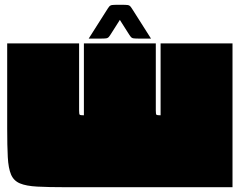

<svg xmlns="http://www.w3.org/2000/svg" viewBox="-20 -781 1000 801"><path d="M650 -300V-600H950V0H255Q182 0 135.5 -2.5Q89 -5 63 -16Q37 -27 26 -53Q15 -79 12.5 -125.5Q10 -172 10 -245V-600H310V-320Q310 -305 312.5 -302.5Q315 -300 330 -300V-600H630V-320Q630 -305 632.5 -302.5Q635 -300 650 -300ZM610 -620H561Q545 -620 537.5 -621Q530 -622 525.5 -627.5Q521 -633 513 -646L480 -698L447 -646Q439 -633 434.5 -627.5Q430 -622 422.5 -621Q415 -620 399 -620H350L423 -735Q431 -748 435.5 -753.5Q440 -759 447.5 -760Q455 -761 471 -761H489Q505 -761 512.5 -760Q520 -759 524.5 -753.5Q529 -748 537 -735Z"/></svg>

Font: Badeen Display
Style: Regular
Weight: 400
Version: Version 1.000; ttfautohint (v1.8.4.7-5d5b)